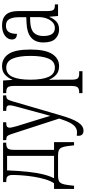

<svg xmlns="http://www.w3.org/2000/svg" viewBox="499 -1085 834 1872"><g transform="rotate(-90 916.0 -149.0)"><path d="M10 156V-39H65Q88 -72 103.5 -124Q119 -176 128.5 -235Q138 -294 142 -348.5Q146 -403 146 -441Q146 -479 132.5 -492Q119 -505 87 -505H77V-536H461V-505H451Q420 -505 405.5 -491.5Q391 -478 391 -427V-39H466V156H435L428 96Q423 56 413.5 35.5Q404 15 386.5 7.5Q369 0 339 0H137Q107 0 89.5 7.5Q72 15 62.5 35.5Q53 56 48 96L41 156ZM114 -39H332V-497H191Q186 -377 176.5 -291Q167 -205 152 -144.5Q137 -84 114 -39Z M578 248Q528 248 528 198Q528 191 529 182Q537 183 545 184Q553 185 562 185Q602 185 630.5 153Q659 121 685 43L696 11L545 -454Q535 -485 525 -495Q515 -505 490 -505H486V-536H660V-505H650Q625 -505 616 -496.5Q607 -488 607 -475Q607 -461 612 -441Q617 -421 623 -399L680 -215Q693 -174 703 -141Q713 -108 722 -75Q731 -107 739.5 -136.5Q748 -166 757 -202L812 -404Q817 -422 821 -440.5Q825 -459 825 -474Q825 -489 815.5 -497Q806 -505 782 -505H771V-536H922V-505H920Q895 -505 885 -493Q875 -481 864 -443L730 16Q695 140 660 194Q625 248 578 248Z M944 238V206H955Q984 206 999 192.5Q1014 179 1014 128V-427Q1014 -478 1000 -491.5Q986 -505 955 -505H944V-536H1067L1073 -445H1075Q1093 -489 1124 -517.5Q1155 -546 1207 -546Q1283 -546 1326 -482Q1369 -418 1369 -269Q1369 -126 1326 -58Q1283 10 1207 10Q1157 10 1125.5 -16.5Q1094 -43 1076 -86H1074Q1074 -66 1074.5 -37.5Q1075 -9 1075 24V131Q1075 181 1089.5 193.5Q1104 206 1133 206H1158V238ZM1193 -31Q1255 -31 1281 -93.5Q1307 -156 1307 -269Q1307 -383 1280 -444Q1253 -505 1193 -505Q1130 -505 1102.5 -444Q1075 -383 1075 -269Q1075 -154 1102.5 -92.5Q1130 -31 1193 -31Z M1563 10Q1512 10 1475 -25.5Q1438 -61 1438 -143Q1438 -223 1487 -263.5Q1536 -304 1626 -307L1684 -310V-386Q1684 -439 1666.5 -473.5Q1649 -508 1602 -508Q1558 -508 1540 -480.5Q1522 -453 1522 -401Q1467 -401 1467 -450Q1467 -490 1504.5 -518Q1542 -546 1606 -546Q1674 -546 1709 -507.5Q1744 -469 1744 -388V-109Q1744 -61 1755 -46Q1766 -31 1799 -31H1809V0H1696L1689 -83H1686Q1670 -43 1642 -16.5Q1614 10 1563 10ZM1579 -31Q1612 -31 1636 -54Q1660 -77 1672.5 -112.5Q1685 -148 1685 -186V-273L1635 -271Q1563 -267 1532 -235Q1501 -203 1501 -143Q1501 -31 1579 -31Z"/></g></svg>

Font: Noto Serif ExtraCondensed Light
Style: Regular
Weight: 300
Width: 2
Designer: Monotype Design Team
Foundry: Monotype Imaging Inc.
Version: Version 2.014; ttfautohint (v1.8.4.7-5d5b)